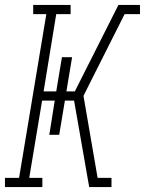

<svg xmlns="http://www.w3.org/2000/svg" viewBox="-22 -755 585 775"><path d="M-2 0V-37H55L165 -698H112V-735H263V-698H205L154 -386H205L228 -524H269L246 -386H280L456 -735H491L487 -709L491 -735H543V-698H481L344 -426L315 -368L372 -37H428V0H369L374 -26L369 0H338L277 -349H240L217 -211H177L199 -349H148L96 -37H149V0Z"/></svg>

Font: Iosevka Slab XLtObl
Style: Regular
Weight: 200
Italic angle: -9°
Monospace: yes
Designer: Belleve Invis
Foundry: Belleve Invis
Version: Version 11.1.1; ttfautohint (v1.8.3)